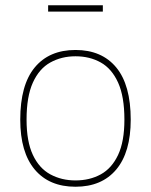

<svg xmlns="http://www.w3.org/2000/svg" viewBox="-20 -700 574 730"><path d="M163 -680H371V-656H163ZM57 -245Q57 -377 112 -443.5Q167 -510 267 -510Q367 -510 422 -443.5Q477 -377 477 -245Q477 -121 422 -55.5Q367 10 267 10Q167 10 112 -55.5Q57 -121 57 -245ZM267 -14Q321 -14 363 -37Q405 -60 429 -111Q453 -162 453 -245Q453 -333 429 -386Q405 -439 363 -462.5Q321 -486 267 -486Q214 -486 171.5 -462.5Q129 -439 105 -386Q81 -333 81 -245Q81 -162 105 -111Q129 -60 171.5 -37Q214 -14 267 -14Z"/></svg>

Font: Haskoy Thin
Style: Regular
Weight: 100
Designer: Ertekin Erdin
Foundry: Ertekin Erdin
Version: Version 2.000; ttfautohint (v1.8.4.7-5d5b)